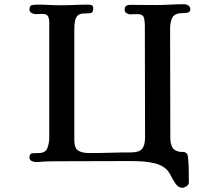

<svg xmlns="http://www.w3.org/2000/svg" viewBox="-20 -776 1040 912"><path d="M884 -733Q884 -719 873 -716.5Q862 -714 851 -714Q811 -714 799.5 -694Q788 -674 788 -639Q788 -509 788.5 -379.5Q789 -250 789 -120Q789 -96 797.5 -78Q806 -60 833 -55Q840 -54 847.5 -54.5Q855 -55 862 -51Q869 -47 870.5 -41.5Q872 -36 873 -29Q876 -1 876.5 26.5Q877 54 877 82V91Q877 101 866 108.5Q855 116 847 116Q828 116 815 98Q802 80 791.5 58.5Q781 37 767 25Q747 8 718 0.5Q689 -7 658.5 -9Q628 -11 603 -11Q516 -11 429 -10.5Q342 -10 255 -10Q233 -10 211.5 -9.5Q190 -9 168 -7Q164 -7 160 -6.5Q156 -6 151 -6Q142 -6 131 -11Q120 -16 120 -27Q120 -47 134.5 -48Q149 -49 163 -49Q196 -49 205 -72.5Q214 -96 214 -123V-669Q214 -687 208 -698.5Q202 -710 181 -710Q173 -710 164.5 -709.5Q156 -709 148 -709Q140 -709 130 -714.5Q120 -720 120 -730Q120 -749 131.5 -751.5Q143 -754 157 -754Q185 -754 212.5 -752.5Q240 -751 268 -751Q302 -751 335 -752.5Q368 -754 402 -754Q411 -754 417 -750.5Q423 -747 423 -736Q423 -715 408.5 -713.5Q394 -712 379 -712Q357 -712 347.5 -700.5Q338 -689 335.5 -672.5Q333 -656 333 -639V-111Q333 -73 351 -61Q369 -49 403 -49Q453 -49 503 -50.5Q553 -52 603 -52Q641 -52 655 -69Q669 -86 669 -123Q669 -257 668.5 -390.5Q668 -524 668 -657Q668 -677 663 -693Q658 -709 633 -709Q625 -709 616 -708.5Q607 -708 599 -708Q590 -708 581 -713.5Q572 -719 572 -729Q572 -743 579 -748Q586 -753 599 -753Q629 -753 659 -752.5Q689 -752 719 -752Q753 -752 787 -754Q821 -756 855 -756Q865 -756 874.5 -750Q884 -744 884 -733Z"/></svg>

Font: Kaisei Tokumin
Style: Bold
Weight: 700
Designer: Font-Kai, 金井和夫
Foundry: KAZUO KANAI
Version: Version 5.003